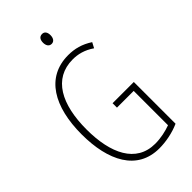

<svg xmlns="http://www.w3.org/2000/svg" viewBox="-277 -1057 1080 1080"><g transform="rotate(-45 262.5 -517.0)"><path d="M295 -978C272 -978 264 -960 264 -939C264 -917 274 -900 294 -900C313 -900 324 -916 324 -940C324 -960 316 -978 295 -978ZM300 -422V-387H433V-114C398 -101 353 -91 309 -91C157 -91 92 -230 92 -421C92 -620 162 -755 316 -755C357 -755 400 -745 445 -714L462 -746C413 -778 366 -790 315 -790C138 -790 53 -640 53 -421C53 -210 131 -56 307 -56C358 -56 418 -67 469 -90V-422Z"/></g></svg>

Font: Noto Sans Malayalam UI ExtraCondensed ExtraLight
Style: Regular
Weight: 200
Width: 2
Designer: Jelle Bosma - Monotype Design Team
Foundry: Monotype Imaging Inc.
Version: Version 2.104